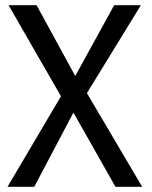

<svg xmlns="http://www.w3.org/2000/svg" viewBox="-20 -720 587 740"><path d="M425 0H528L315 -361L523 -700H420L270 -427L121 -700H13L215 -349L9 0H112L263 -286Z"/></svg>

Font: Cabin Condensed
Style: Regular
Weight: 400
Designer: Pablo Impallari
Foundry: Pablo Impallari. www.impallari.com Igino Marini. www.ikern.com
Version: Version 1.006